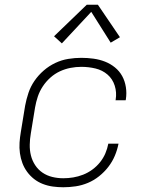

<svg xmlns="http://www.w3.org/2000/svg" viewBox="-20 -782 640 810"><path d="M247 8Q225 8 203 5Q181 2 160.5 -6Q140 -14 123.5 -27Q107 -40 94.5 -57Q82 -74 74.5 -94Q67 -114 64 -136Q61 -158 62.5 -180.5Q64 -203 68 -226L86 -336Q91 -363 100 -390Q109 -417 125.5 -441Q142 -465 164.5 -484.5Q187 -504 213.5 -516.5Q240 -529 268 -533.5Q296 -538 323 -538Q349 -538 374.5 -534.5Q400 -531 423 -522Q446 -513 465 -497.5Q484 -482 495.5 -461Q507 -440 511 -414.5Q515 -389 511 -363Q511 -362 510.5 -361Q510 -360 510 -359H467Q468 -360 468 -360.5Q468 -361 468 -362Q473 -392 464 -420.5Q455 -449 433.5 -467.5Q412 -486 383 -493Q354 -500 323 -500Q300 -500 277 -495.5Q254 -491 232.5 -481Q211 -471 192.5 -454.5Q174 -438 160.5 -417.5Q147 -397 139.5 -374.5Q132 -352 128 -329L110 -219Q106 -196 105.5 -172Q105 -148 110.5 -126Q116 -104 128.5 -85Q141 -66 159.5 -53.5Q178 -41 200.5 -35.5Q223 -30 247 -30Q268 -30 289 -33.5Q310 -37 330.5 -45Q351 -53 369.5 -66.5Q388 -80 402 -97.5Q416 -115 424.5 -135Q433 -155 437 -176H480Q475 -150 464.5 -125Q454 -100 437 -78Q420 -56 398 -38.5Q376 -21 351 -10.5Q326 0 299.5 4Q273 8 247 8ZM241 -599 208 -629 346 -762H393L486 -625L447 -602L365 -732Z"/></svg>

Font: Iosevka Curly XLtExObl
Style: Regular
Weight: 200
Width: 7
Italic angle: -9°
Monospace: yes
Designer: Belleve Invis
Foundry: Belleve Invis
Version: Version 11.0.1; ttfautohint (v1.8.3)